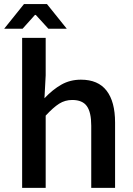

<svg xmlns="http://www.w3.org/2000/svg" viewBox="-24 -908 644 928"><path d="M-3.9 -769 91.8 -888.2H203.1L298.8 -769H210L148.9 -835.9H145L85 -769ZM83 0V-725.1H196.8V-543.9L190.9 -433.1Q230.5 -475.1 272.7 -499Q314.9 -522.9 367.2 -522.9Q450.2 -522.9 491.2 -469.7Q532.2 -416.5 532.2 -315.9V0H417V-300.8Q417 -365.2 395.8 -395Q374.5 -424.8 325.2 -424.8Q290.5 -424.8 262.2 -407Q233.9 -389.2 196.8 -349.1V0Z"/></svg>

Font: Office Code Pro Medium
Style: Regular
Weight: 500
Designer: Nathan Rutzky & Paul D. Hunt
Foundry: Adobe Systems Incorporated
Version: Version 1.004;PS 001.004;hotconv 1.0.70;makeotf.lib2.5.58329